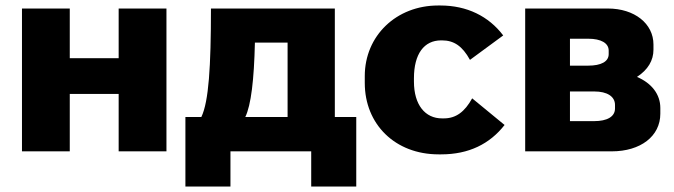

<svg xmlns="http://www.w3.org/2000/svg" viewBox="-20 -551 2452 699"><path d="M60 0H234V-209H412V0H586V-520H412V-339H234V-520H60Z M655 128H819V0H1113V128H1277V-125H1199V-520H748C748 -309 740 -181 713 -125H655ZM873 -125C894 -168 905 -261 908 -396H1027V-125Z M1577 11H1586C1687 11 1763 -27 1817 -96L1699 -193C1672 -144 1640 -120 1596 -120H1589C1528 -120 1487 -169 1487 -254V-266C1487 -355 1524 -404 1586 -404H1589C1632 -404 1663 -384 1691 -333L1812 -422C1759 -492 1680 -531 1583 -531H1575C1423 -531 1308 -421 1308 -274V-249C1308 -99 1418 11 1577 11Z M1892 0H2207C2312 0 2384 -55 2384 -137V-158C2384 -207 2353 -248 2299 -271C2339 -297 2359 -331 2359 -370V-389C2359 -465 2290 -520 2193 -520H1892ZM2055 -312V-410H2122C2168 -410 2196 -394 2196 -367V-354C2196 -327 2169 -312 2121 -312ZM2055 -110V-218H2144C2190 -218 2219 -200 2219 -169V-156C2219 -126 2190 -110 2143 -110Z"/></svg>

Font: Fixel Display ExtraBold
Style: Regular
Weight: 800
Designer: AlfaBravo + MacPaw
Foundry: Kyrylo Tkachov, Marchela Mozhyna, Serhii Makarenko, Maria Weinstein, Zakhar Kryvoshyya
Version: Version 1.211